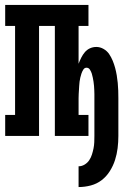

<svg xmlns="http://www.w3.org/2000/svg" viewBox="-20 -550 540 777"><path d="M298 207V123Q311 123 322.5 116Q334 109 341 98.5Q348 88 352 75.5Q356 63 358.5 50.5Q361 38 361.5 25.5Q362 13 362 0V-152Q362 -161 362 -169.5Q362 -178 361.5 -186Q361 -194 360.5 -202.5Q360 -211 358.5 -219.5Q357 -228 355.5 -236Q354 -244 351.5 -252Q349 -260 344 -268Q339 -276 330 -276Q322 -276 317 -268Q312 -260 309.5 -252Q307 -244 305 -236Q303 -228 302 -219.5Q301 -211 300.5 -202.5Q300 -194 299.5 -186Q299 -178 298.5 -169.5Q298 -161 298 -152V-85H338V0H202V-445H138V0H1V-85H41V-445H1V-530H338V-445H298V-292Q303 -305 309 -317Q315 -329 323.5 -339Q332 -349 344 -354.5Q356 -360 370 -360Q385 -360 399 -352Q413 -344 421.5 -331.5Q430 -319 436 -304.5Q442 -290 446 -275Q450 -260 452.5 -245Q455 -230 456.5 -214.5Q458 -199 458.5 -183.5Q459 -168 459 -152V0Q459 25 456 49.5Q453 74 445.5 97.5Q438 121 424.5 142.5Q411 164 391.5 179Q372 194 347.5 200.5Q323 207 298 207Z"/></svg>

Font: Iosevka Slab Semibold
Style: Regular
Weight: 600
Monospace: yes
Designer: Belleve Invis
Foundry: Belleve Invis
Version: Version 11.1.1; ttfautohint (v1.8.3)